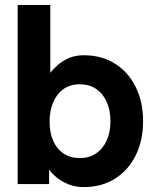

<svg xmlns="http://www.w3.org/2000/svg" viewBox="-20 -743 634 775"><path d="M180.2 -251.5Q180.2 -295.4 194.5 -329.6Q208.7 -363.8 236 -383.3Q263.2 -402.8 301.8 -402.8Q340.6 -402.8 368.3 -383.9Q396 -365 410.9 -331.4Q425.8 -297.9 425.8 -253.9Q425.8 -210 410.9 -176.4Q396 -142.8 368.3 -123.9Q340.6 -105 301.8 -105Q263.9 -105 236.6 -123.3Q209.2 -141.6 194.7 -174.6Q180.2 -207.5 180.2 -251.5ZM51.3 -82Q51.3 -57.1 51.3 -38.6Q51.3 -20 51.3 -10Q51.3 0 51.3 0H178.2V-58.6Q188.7 -43.5 208.6 -27Q228.5 -10.5 256.3 0.9Q284.2 12.2 317.6 12.2Q391.1 12.2 444.9 -22.2Q498.8 -56.6 528.2 -116.7Q557.6 -176.8 557.6 -253.9Q557.6 -331.1 528.2 -391.1Q498.8 -451.2 444.9 -485.6Q391.1 -520 317.6 -520Q284.2 -520 258.1 -508.5Q231.9 -497.1 213.4 -480.8Q194.8 -464.6 183.1 -449.2V-722.7H51.3Z"/></svg>

Font: Giphurs
Style: Regular
Weight: 400
Version: Version 2.010